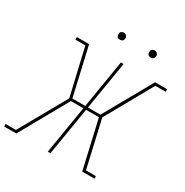

<svg xmlns="http://www.w3.org/2000/svg" viewBox="-218 -1076 1196 1240"><g transform="rotate(30 379.5 -456.0)"><path d="M-16 0V-19H61L257 -368L176 -716H102L101 -735H193L275 -377H371L430 -735H450L391 -377H484L685 -735H775V-716H698L503 -368L583 -19H657L658 0H566L484 -358H388L329 0H309L368 -358H275L74 0ZM580 -859Q574 -859 568.5 -861Q563 -863 559.5 -868Q556 -873 555 -879Q554 -885 555 -891Q555 -896 557.5 -900Q560 -904 564 -906.5Q568 -909 572 -910.5Q576 -912 581 -912Q587 -912 592.5 -909.5Q598 -907 602 -902Q606 -897 607 -891Q608 -885 607 -879Q606 -874 603.5 -870Q601 -866 597.5 -863.5Q594 -861 589.5 -860Q585 -859 580 -859ZM350 -859Q344 -859 338.5 -861Q333 -863 329.5 -868Q326 -873 325 -879Q324 -885 325 -891Q325 -896 327.5 -900Q330 -904 334 -906.5Q338 -909 342 -910.5Q346 -912 351 -912Q357 -912 362.5 -909.5Q368 -907 372 -902Q376 -897 377 -891Q378 -885 377 -879Q376 -874 373.5 -870Q371 -866 367.5 -863.5Q364 -861 359.5 -860Q355 -859 350 -859Z"/></g></svg>

Font: Iosevka Etoile Thin
Style: Italic
Weight: 100
Italic angle: -9°
Designer: Belleve Invis
Foundry: Belleve Invis
Version: Version 22.1.2; ttfautohint (v1.8.4)